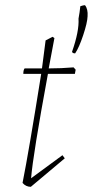

<svg xmlns="http://www.w3.org/2000/svg" viewBox="-20 -714 358 741"><path d="M283 -642Q284 -646 287 -666Q290 -686 290 -690Q302 -694 308 -694Q320 -679 318 -651Q317 -626 301 -578Q285 -530 270 -508Q260 -508 258 -514Q286 -594 283 -642ZM99 7Q80 7 67 -8Q91 -128 139 -429H70Q70 -444 75 -450H142Q155 -548 156 -558L183 -572L190 -567Q187 -552 168 -450Q217 -450 264 -454L272 -445L269 -429H165Q107 -115 100 -26L221 -115L230 -103Z"/></svg>

Font: Albura ExtraLight
Style: Italic
Weight: 156
Italic angle: -7°
Designer: Mercedes Jáuregui
Foundry: Omnibus-Type Team
Version: Version 1.000